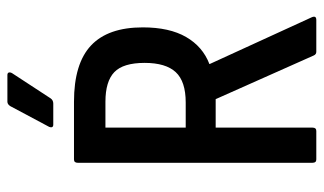

<svg xmlns="http://www.w3.org/2000/svg" viewBox="-198 -677 875 519"><g transform="rotate(-90 239.5 -417.5)"><path d="M68 0Q59 0 59 -10V-645Q59 -655 68 -655H224Q327 -655 376 -609Q425 -563 425 -469Q425 -397 399 -352Q373 -307 326 -289V-288L452 -13Q458 0 445 0H359Q352 0 349 -7L231 -272H154V-10Q154 0 145 0ZM154 -353H222Q279 -353 304 -380Q329 -407 329 -464Q329 -522 304 -546Q279 -570 224 -570H154ZM162 -711Q157 -711 155.5 -714Q154 -717 156 -722L212 -827Q217 -835 224 -835H296Q302 -835 303 -831Q304 -827 301 -822L233 -718Q228 -711 219 -711Z"/></g></svg>

Font: Sofia Sans Condensed SemiBold
Style: Regular
Weight: 600
Designer: Botio Nikoltchev, Ani Petrova
Foundry: lettersoup
Version: Version 4.101